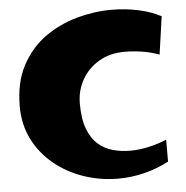

<svg xmlns="http://www.w3.org/2000/svg" viewBox="-53 -800 828 853"><g transform="rotate(-5 361.0 -373.0)"><path d="M441 2Q361 2 287.5 -23Q214 -48 156.5 -95Q99 -142 65.5 -208Q32 -274 32 -356Q32 -462 71.5 -536.5Q111 -611 175.5 -657.5Q240 -704 318.5 -726Q397 -748 475 -748Q537 -748 594.5 -735.5Q652 -723 695 -700L671 -531Q633 -545 594 -551Q555 -557 517 -557Q451 -557 402 -528Q353 -499 326 -451Q299 -403 299 -345Q299 -276 316 -231.5Q333 -187 362 -162Q391 -137 427.5 -127Q464 -117 503 -117Q544 -117 586.5 -126.5Q629 -136 667 -152V-54Q613 -26 555.5 -12Q498 2 441 2Z"/></g></svg>

Font: Marhey Light
Style: Regular
Weight: 300
Designer: Nur Syamsi & Bustanul Arifin
Foundry: Namelatype
Version: Version 1.000